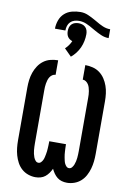

<svg xmlns="http://www.w3.org/2000/svg" viewBox="-111 -1123 822 1198"><g transform="rotate(10 300.0 -524.0)"><path d="M200 8Q177 8 154 0Q131 -8 113 -24Q95 -40 83.5 -61.5Q72 -83 65.5 -106Q59 -129 56.5 -152.5Q54 -176 54 -200V-535Q54 -559 57 -583Q60 -607 68 -630Q76 -653 89.5 -673.5Q103 -694 122.5 -708.5Q142 -723 166 -729Q190 -735 214 -735V-643Q203 -643 193.5 -636.5Q184 -630 178 -620.5Q172 -611 169 -600.5Q166 -590 164 -579Q162 -568 161.5 -557Q161 -546 161 -535V-200Q161 -189 161.5 -178Q162 -167 163 -156Q164 -145 166.5 -134Q169 -123 173 -112.5Q177 -102 184.5 -93Q192 -84 203 -84Q213 -84 220 -91.5Q227 -99 231 -107.5Q235 -116 237 -125.5Q239 -135 241 -144.5Q243 -154 244 -163.5Q245 -173 245.5 -182.5Q246 -192 246.5 -201.5Q247 -211 247 -221V-228H353V-221Q353 -211 353.5 -201.5Q354 -192 354.5 -182.5Q355 -173 356 -163.5Q357 -154 359 -144.5Q361 -135 363 -125.5Q365 -116 369 -107.5Q373 -99 380 -91.5Q387 -84 397 -84Q408 -84 415.5 -93Q423 -102 427 -112.5Q431 -123 433.5 -134Q436 -145 437 -156Q438 -167 438.5 -178Q439 -189 439 -200V-535Q439 -546 438.5 -557Q438 -568 436 -579Q434 -590 431 -600.5Q428 -611 422 -620.5Q416 -630 406.5 -636.5Q397 -643 386 -643V-735Q410 -735 434 -729Q458 -723 477.5 -708.5Q497 -694 510.5 -673.5Q524 -653 532 -630Q540 -607 543 -583Q546 -559 546 -535V-200Q546 -176 543.5 -152.5Q541 -129 534.5 -106Q528 -83 516.5 -61.5Q505 -40 487 -24Q469 -8 446 0Q423 8 400 8Q383 8 367 3.5Q351 -1 338.5 -11Q326 -21 316.5 -34.5Q307 -48 300 -63Q293 -48 283.5 -34.5Q274 -21 261.5 -11Q249 -1 233 3.5Q217 8 200 8ZM160 -926Q160 -953 169.5 -979.5Q179 -1006 199 -1024Q219 -1042 246 -1049Q273 -1056 300 -1056Q325 -1056 348 -1046Q371 -1036 392 -1024L408 -1015Q429 -1002 452 -992Q475 -982 500 -982V-926Q475 -926 452 -936Q429 -946 408 -958L392 -967Q371 -980 348 -990Q325 -1000 300 -1000Q285 -1000 270.5 -995.5Q256 -991 245.5 -980.5Q235 -970 230.5 -955.5Q226 -941 226 -926ZM288 -771 243 -816Q255 -827 264.5 -840.5Q274 -854 280 -868Q271 -871 263 -876.5Q255 -882 250 -890Q245 -898 243 -907Q241 -916 241 -926Q241 -938 244.5 -949.5Q248 -961 256.5 -969.5Q265 -978 276.5 -981.5Q288 -985 300 -985Q312 -985 323.5 -981.5Q335 -978 343.5 -969.5Q352 -961 355.5 -949.5Q359 -938 359 -926Q359 -904 354.5 -882Q350 -860 341 -840Q332 -820 318.5 -802.5Q305 -785 288 -771Z"/></g></svg>

Font: Iosevka Slab Semibold Extended
Style: Regular
Weight: 600
Width: 7
Monospace: yes
Designer: Belleve Invis
Foundry: Belleve Invis
Version: Version 11.1.0; ttfautohint (v1.8.3)